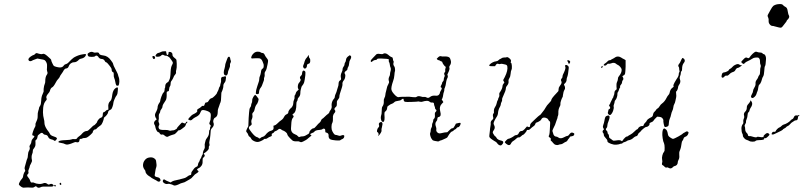

<svg xmlns="http://www.w3.org/2000/svg" viewBox="-20 -690 3871 925"><path d="M242 202Q245 199 248 203Q250 205 249 206.5Q248 208 246 208Q243 208 241.5 206Q240 204 242 202ZM275 195Q276 199 274 200.5Q272 202 269 199.5Q266 197 267.5 193.5Q269 190 271.5 190.5Q274 191 275 195ZM535 -264Q543 -270 546 -269Q550 -267 547 -248Q546 -236 543 -232Q537 -225 531.5 -211.5Q526 -198 526 -193Q526 -188 522 -176Q520 -170 518.5 -167.5Q517 -165 515.5 -163.5Q514 -162 510 -160Q502 -157 501 -150Q501 -145 495 -137Q489 -129 484 -126Q480 -123 480 -119Q480 -115 475 -102Q472 -96 470.5 -93Q469 -90 467 -88Q465 -86 459 -82Q449 -75 446 -71Q443 -67 441 -67Q438 -67 435.5 -66Q433 -65 431.5 -63Q430 -61 428.5 -58.5Q427 -56 427 -53Q427 -51 417.5 -42Q408 -33 401 -29Q396 -25 387 -25Q378 -25 377 -23Q376 -21 369.5 -21Q363 -21 363 -15Q362 -1 348 -5Q342 -7 335 -3Q307 9 298 6Q291 4 289 2.5Q287 1 281 0Q261 -3 261 -6Q261 -7 263 -9Q267 -14 297 -15Q320 -16 325 -18.5Q330 -21 336 -20Q349 -18 352 -25Q353 -28 362 -34Q371 -40 376 -47Q387 -59 399 -59Q404 -59 417 -72.5Q430 -86 432 -86Q434 -86 437.5 -89.5Q441 -93 444.5 -97Q448 -101 448 -103Q448 -106 454 -113.5Q460 -121 464 -122Q475 -125 475 -136Q475 -150 481 -150Q484 -150 489 -155.5Q494 -161 499 -161Q502 -161 502 -162.5Q502 -164 502 -171Q499 -193 512 -204Q518 -208 521 -234Q524 -255 535 -264ZM158 -434Q179 -427 185 -430Q192 -434 207 -421Q219 -410 223 -406.5Q227 -403 227 -399Q227 -396 232 -385.5Q237 -375 239 -373Q242 -370 252.5 -367.5Q263 -365 269 -365Q281 -365 287 -374Q291 -380 297 -381Q303 -382 309 -388Q328 -408 336 -413Q357 -425 377 -428Q391 -431 393.5 -428.5Q396 -426 391 -419Q385 -410 369 -407Q364 -406 361 -403Q349 -390 337 -390Q328 -390 321 -384.5Q314 -379 312 -373Q308 -360 298 -360Q291 -360 283 -344Q281 -340 275.5 -333Q270 -326 268 -320.5Q266 -315 260 -309Q254 -303 249 -293Q238 -272 231 -269Q224 -266 220 -251Q219 -247 212 -239Q200 -225 204 -217Q207 -211 202 -206Q190 -193 188 -171Q187 -162 187 -149Q187 -133 192 -114Q194 -108 194 -99Q194 -84 207 -65Q219 -50 221 -44Q225 -37 238 -33Q251 -29 253.5 -25.5Q256 -22 250 -15Q244 -9 240 -13Q238 -16 233 -17Q215 -21 213 -29Q212 -32 209.5 -35Q207 -38 203.5 -39.5Q200 -41 197 -41Q192 -41 189 -45Q183 -54 174 -47Q168 -42 164.5 -39.5Q161 -37 160.5 -29.5Q160 -22 155 -17Q151 -14 150.5 -12Q150 -10 151 -2Q152 10 148 17.5Q144 25 141 28Q138 31 138 38.5Q138 46 135 52Q130 65 134 82Q135 88 129 98.5Q123 109 123 112.5Q123 116 119 125Q115 134 117 138Q119 145 113 150Q107 155 117 166Q123 173 125 180Q128 192 136 189Q140 188 147 191.5Q154 195 166.5 196Q179 197 186 194Q198 188 208 196Q213 201 219 198Q228 193 235 199L239 203L236 207Q233 210 208.5 209Q184 208 178 211Q165 218 158 211Q154 207 152.5 207Q151 207 145 211Q140 215 134 214Q126 213 114 213Q102 213 96 214Q89 215 80.5 208.5Q72 202 71 199Q70 196 75 186.5Q80 177 86 171Q91 165 91 161Q91 158 92.5 152.5Q94 147 96 142.5Q98 138 100 136Q103 133 100 127Q97 121 99.5 114Q102 107 105.5 92.5Q109 78 111.5 74Q114 70 114.5 57Q115 44 120 36Q126 26 122 16Q121 14 126 6.5Q131 -1 131 -6Q131 -15 140.5 -25Q150 -35 142 -36Q136 -37 135.5 -40.5Q135 -44 139 -56Q144 -71 148 -77Q152 -83 151 -89Q150 -95 156 -106.5Q162 -118 161.5 -132Q161 -146 164.5 -156Q168 -166 168 -169.5Q168 -173 173 -180Q178 -187 178.5 -205.5Q179 -224 185.5 -237Q192 -250 190 -255Q190 -258 190.5 -263.5Q191 -269 192.5 -276Q194 -283 196 -287Q198 -291 198 -298Q198 -319 205 -329Q212 -337 207 -347Q205 -352 206.5 -365.5Q208 -379 204 -388Q200 -397 195.5 -400Q191 -403 176 -405L160 -408L149 -404Q137 -400 133 -397Q124 -393 119 -398Q112 -406 127 -417Q137 -424 141.5 -425Q146 -426 147 -428Q148 -430 152 -432.5Q156 -435 158 -434ZM410 -437Q421 -443 430 -438Q436 -435 444 -437Q456 -439 458 -431Q460 -425 477 -423Q499 -421 514 -400Q525 -386 525 -381.5Q525 -377 537 -354.5Q549 -332 549 -328.5Q549 -325 552 -318.5Q555 -312 555 -297Q554 -284 552 -280Q550 -276 544 -277Q540 -277 537.5 -286Q535 -295 534.5 -300Q534 -305 530.5 -313.5Q527 -322 528 -331Q528 -338 527.5 -339.5Q527 -341 523 -343Q518 -346 518 -355Q519 -361 499 -384Q494 -390 491 -390Q488 -390 485 -396Q480 -406 469 -406Q467 -406 464 -407Q461 -408 458.5 -410Q456 -412 456 -412Q456 -414 452 -418Q444 -426 438 -419Q435 -416 421.5 -416Q408 -416 405 -420Q402 -424 402 -428.5Q402 -433 410 -437Z M698 69Q714 66 723 73Q731 78 732 86Q733 94 734 102Q735 110 732.5 116.5Q730 123 728.5 133Q727 143 726 149Q722 160 735 163Q749 165 752 173Q756 182 747 185Q742 186 738.5 183Q735 180 722 173.5Q709 167 707 164.5Q705 162 699 159Q692 155 686.5 148.5Q681 142 681 137Q681 132 676 126.5Q671 121 669 110Q668 93 678 81Q686 71 698 69ZM1069 -317Q1068 -299 1063 -293Q1055 -284 1056 -274Q1056 -269 1053 -259.5Q1050 -250 1048 -247Q1046 -245 1045.5 -223.5Q1045 -202 1042.5 -197.5Q1040 -193 1036.5 -181.5Q1033 -170 1031 -166Q1029 -162 1029 -150Q1029 -129 1016 -123Q1011 -121 1008.5 -113Q1006 -105 1008 -100Q1014 -87 1003 -75Q995 -67 995 -58.5Q995 -50 993.5 -39Q992 -28 991.5 -22.5Q991 -17 989 -9.5Q987 -2 989 4Q991 10 988 13Q985 16 986 22Q987 28 979.5 35.5Q972 43 967 46Q962 48 961.5 49Q961 50 964 54Q970 61 961 68Q957 72 956.5 74Q956 76 956 86Q957 99 951 108Q945 117 937 120Q924 127 933 131.5Q942 136 927 145Q919 149 910.5 159.5Q902 170 894.5 173.5Q887 177 878 183Q869 189 860.5 190.5Q852 192 839 199Q823 206 817 203Q814 201 808.5 199Q803 197 797 196Q791 195 788 196Q779 198 770.5 192Q762 186 765 179Q766 175 769.5 174.5Q773 174 776 177Q778 179 790 184L802 189L808 185Q816 180 838 176Q845 175 850 173Q855 171 863.5 169.5Q872 168 879 163Q888 155 898 153Q902 152 901.5 146Q901 140 905 135.5Q909 131 914 123.5Q919 116 931 111Q933 109 934 102Q935 95 938.5 90.5Q942 86 942 83.5Q942 81 946 75Q950 69 951 64.5Q952 60 954.5 57Q957 54 957 51Q958 37 964 29Q968 22 966.5 14Q965 6 968 -3.5Q971 -13 971 -15Q971 -17 979 -28Q987 -39 987 -50.5Q987 -62 990 -64.5Q993 -67 992 -71Q991 -75 994 -80Q997 -85 993 -88Q986 -93 990 -101Q992 -105 994 -113Q997 -136 994.5 -143Q992 -150 979 -155Q958 -163 951 -158Q949 -156 945 -147Q941 -134 921 -125Q913 -121 908 -116Q899 -106 890 -113L886 -115L891 -122Q903 -136 912 -140Q921 -144 926.5 -148.5Q932 -153 930 -157Q927 -162 939 -168Q945 -171 949.5 -176Q954 -181 958.5 -180Q963 -179 964 -182Q968 -195 971 -196Q973 -196 977.5 -197Q982 -198 985 -204Q991 -215 999 -217Q1005 -218 1015 -228.5Q1025 -239 1025 -241Q1025 -243 1029 -250Q1033 -257 1034 -262.5Q1035 -268 1038 -272Q1041 -276 1041 -279.5Q1041 -283 1043.5 -290Q1046 -297 1045 -306Q1044 -320 1054 -320Q1058 -320 1060.5 -321.5Q1063 -323 1066 -322.5Q1069 -322 1069 -317ZM1079 -415Q1082 -417 1083 -417Q1084 -417 1085.5 -416Q1087 -415 1088 -412.5Q1089 -410 1089 -409Q1089 -405 1091.5 -399Q1094 -393 1090.5 -387.5Q1087 -382 1088 -375.5Q1089 -369 1083.5 -357.5Q1078 -346 1078 -340Q1078 -335 1075 -330.5Q1072 -326 1069 -326Q1066 -326 1062 -329Q1054 -336 1062 -361Q1065 -372 1065 -377Q1065 -380 1068 -388.5Q1071 -397 1074 -405Q1077 -413 1079 -415ZM715 -419Q718 -421 722 -420Q726 -419 727 -414Q728 -409 725 -407Q719 -402 715 -413Q713 -418 715 -419ZM771 -443H780L781 -437Q783 -425 786 -425Q792 -425 792 -435Q792 -438 792.5 -439Q793 -440 797 -440Q803 -440 807 -436.5Q811 -433 811 -427Q810 -421 817.5 -414Q825 -407 828 -405Q831 -403 831.5 -382.5Q832 -362 829.5 -354.5Q827 -347 828 -341.5Q829 -336 823 -329.5Q817 -323 817 -320Q817 -319 812.5 -310.5Q808 -302 805 -299Q802 -295 802 -286.5Q802 -278 799 -274.5Q796 -271 795 -262Q794 -254 793.5 -252.5Q793 -251 789 -250Q785 -249 784 -247.5Q783 -246 783 -241Q784 -214 778 -206Q763 -185 763 -178Q763 -171 757.5 -164.5Q752 -158 752 -153.5Q752 -149 748 -143Q744 -137 745 -127Q746 -117 744 -111Q742 -105 745.5 -98.5Q749 -92 747 -88Q741 -79 746 -70Q749 -63 776 -64Q789 -64 794 -61.5Q799 -59 803.5 -60.5Q808 -62 814 -62Q817 -62 821.5 -64Q826 -66 829.5 -68.5Q833 -71 833 -73Q833 -75 841.5 -84Q850 -93 853.5 -97Q857 -101 862 -98Q874 -92 875 -99Q876 -103 879.5 -103.5Q883 -104 883 -102Q883 -100 880 -98Q877 -96 875 -89Q873 -82 869 -79Q865 -76 856 -69Q847 -62 842.5 -62Q838 -62 838 -61Q838 -60 834 -55.5Q830 -51 825.5 -47Q821 -43 819 -43Q817 -43 804.5 -38.5Q792 -34 790 -32Q783 -28 773 -37Q766 -43 763 -42Q754 -39 749 -48Q747 -53 744 -53Q741 -53 739 -55Q731 -64 728 -80Q728 -84 724 -90Q718 -101 730 -111L735 -115L730 -123Q726 -131 726.5 -137Q727 -143 734 -155Q739 -166 739 -170Q739 -183 748 -195Q752 -200 752 -204.5Q752 -209 757.5 -224.5Q763 -240 768 -244.5Q773 -249 773 -257Q773 -265 774.5 -266Q776 -267 776 -274Q776 -286 785 -292Q792 -296 792 -297.5Q792 -299 795 -304Q801 -312 802 -345Q803 -368 810 -379Q814 -385 812 -391Q811 -393 808 -397.5Q805 -402 802 -406Q799 -410 796.5 -413Q794 -416 793 -416Q791 -416 788 -419Q785 -422 780 -421.5Q775 -421 770 -424Q763 -429 757 -423Q754 -419 747 -417.5Q740 -416 734.5 -417Q729 -418 729 -421Q729 -423 733 -428.5Q737 -434 743 -435Q749 -436 755 -439.5Q761 -443 771 -443Z M1648 -349Q1636 -342 1642 -333Q1645 -329 1643 -318.5Q1641 -308 1637 -304Q1628 -293 1630 -284Q1630 -277 1627 -268Q1614 -230 1615 -225Q1616 -219 1607 -208Q1602 -203 1603 -194Q1603 -184 1602 -180.5Q1601 -177 1596 -173Q1588 -165 1593 -160Q1599 -154 1591 -145Q1588 -143 1585.5 -135.5Q1583 -128 1584 -125Q1585 -106 1581 -98Q1577 -91 1577 -78Q1577 -65 1581 -58Q1590 -40 1597 -40Q1602 -40 1609.5 -37Q1617 -34 1623 -37Q1632 -41 1637 -38Q1640 -36 1638 -29.5Q1636 -23 1629 -20Q1622 -17 1620 -15Q1618 -12 1598.5 -13.5Q1579 -15 1571 -19Q1562 -24 1563 -39Q1563 -48 1553 -51Q1548 -52 1547.5 -53.5Q1547 -55 1547 -61Q1547 -68 1544 -69Q1538 -72 1534 -68Q1531 -65 1519 -64Q1499 -63 1494 -55Q1491 -51 1483 -49Q1475 -45 1474 -44Q1474 -43 1476 -41Q1484 -37 1477 -34Q1474 -32 1465 -24Q1461 -20 1454 -15.5Q1447 -11 1440 -8Q1433 -5 1430.5 -5Q1428 -5 1423 -7.5Q1418 -10 1413 -9Q1394 -8 1388 -14Q1365 -35 1364 -43Q1363 -49 1355.5 -54.5Q1348 -60 1344 -61Q1340 -62 1335 -66Q1327 -73 1319 -65Q1313 -60 1307.5 -58.5Q1302 -57 1300.5 -53.5Q1299 -50 1294 -48Q1291 -47 1290 -46Q1289 -45 1289 -44Q1290 -37 1289 -35.5Q1288 -34 1283 -32Q1276 -30 1269.5 -25Q1263 -20 1258 -21Q1253 -22 1249 -17Q1245 -14 1236 -10Q1227 -6 1221 -6Q1209 -6 1196 -15Q1192 -18 1189 -24Q1186 -30 1182 -31.5Q1178 -33 1176 -40Q1174 -47 1170 -51Q1166 -55 1166 -59Q1166 -60 1168 -65Q1170 -70 1172 -74Q1174 -78 1175 -79Q1177 -80 1177 -97Q1177 -114 1178 -122Q1179 -130 1180 -148.5Q1181 -167 1185.5 -172.5Q1190 -178 1190 -183.5Q1190 -189 1192.5 -193Q1195 -197 1195 -206Q1195 -215 1201 -224Q1207 -233 1210 -233Q1211 -233 1216 -227Q1221 -221 1225 -215Q1227 -211 1223.5 -200.5Q1220 -190 1215 -185Q1209 -177 1205 -157Q1204 -153 1199 -148Q1194 -143 1196 -135Q1198 -125 1192 -113Q1190 -107 1191 -101Q1193 -94 1192.5 -91Q1192 -88 1186 -84Q1178 -79 1179 -73Q1180 -67 1193 -51Q1209 -31 1219 -29Q1224 -28 1226 -25Q1230 -20 1236 -26Q1240 -30 1246 -31Q1252 -32 1258 -39Q1272 -57 1285 -60Q1291 -61 1295 -65Q1299 -69 1298 -77L1297 -84L1303 -86Q1309 -88 1314 -93Q1328 -107 1339 -114Q1345 -119 1349 -127.5Q1353 -136 1361 -139.5Q1369 -143 1369 -149Q1369 -152 1371 -156Q1373 -160 1375.5 -163Q1378 -166 1380 -168Q1383 -169 1388 -176.5Q1393 -184 1393 -193Q1393 -202 1396.5 -209Q1400 -216 1399 -222.5Q1398 -229 1401 -232Q1404 -235 1405 -241Q1406 -247 1413 -253L1419 -258L1416 -264Q1414 -269 1415 -276.5Q1416 -284 1419 -289Q1423 -293 1426.5 -299Q1430 -305 1428 -308Q1421 -317 1430 -325Q1435 -329 1435 -334Q1435 -339 1437 -345Q1441 -354 1449 -347Q1453 -344 1451 -328Q1448 -303 1445.5 -294Q1443 -285 1436 -277Q1433 -274 1432 -269.5Q1431 -265 1429 -258Q1427 -251 1427 -242Q1427 -229 1419 -221Q1414 -216 1414 -211Q1414 -206 1411 -202.5Q1408 -199 1408 -191Q1408 -150 1393 -142Q1386 -137 1392 -134Q1394 -133 1394.5 -130Q1395 -127 1393 -125Q1392 -124 1388 -118Q1383 -108 1382 -72Q1381 -50 1403 -42Q1410 -40 1415 -34Q1419 -30 1420 -29.5Q1421 -29 1425 -31Q1430 -33 1437.5 -33Q1445 -33 1452 -37Q1470 -46 1470 -50Q1470 -57 1477.5 -64.5Q1485 -72 1491 -72Q1495 -72 1504.5 -83.5Q1514 -95 1519 -98.5Q1524 -102 1526.5 -109Q1529 -116 1532.5 -117.5Q1536 -119 1545 -128Q1554 -137 1560 -141Q1566 -145 1567 -150Q1568 -155 1572 -159Q1579 -169 1578 -178Q1577 -184 1578 -191Q1579 -198 1582 -204Q1585 -210 1588 -213Q1593 -218 1593 -223Q1593 -230 1601 -247Q1603 -252 1604 -257.5Q1605 -263 1608 -270.5Q1611 -278 1611 -285Q1611 -299 1619 -303Q1624 -306 1623 -312Q1619 -328 1626 -341Q1631 -351 1630.5 -356.5Q1630 -362 1635 -368.5Q1640 -375 1640 -380.5Q1640 -386 1643 -389.5Q1646 -393 1647 -402Q1648 -411 1656 -417.5Q1664 -424 1665 -424Q1666 -424 1669.5 -421Q1673 -418 1671.5 -412Q1670 -406 1666.5 -401Q1663 -396 1662 -384Q1661 -372 1657.5 -367.5Q1654 -363 1654 -358Q1654 -353 1648 -349ZM1463 -419Q1468 -430 1468 -419Q1468 -413 1472 -409Q1476 -403 1474.5 -393.5Q1473 -384 1467 -383Q1459 -381 1459 -375Q1459 -368 1455.5 -363.5Q1452 -359 1448 -359.5Q1444 -360 1441 -366Q1439 -371 1441.5 -376Q1444 -381 1445 -385Q1450 -405 1457 -411Q1460 -414 1463 -419ZM1203 -434Q1211 -441 1221.5 -441Q1232 -441 1235.5 -438Q1239 -435 1243 -435Q1252 -435 1256 -424Q1260 -416 1266 -409Q1271 -403 1271.5 -398.5Q1272 -394 1269 -380Q1265 -356 1259 -347Q1254 -341 1255 -332Q1256 -323 1253.5 -318Q1251 -313 1252 -309.5Q1253 -306 1249 -296.5Q1245 -287 1243 -280.5Q1241 -274 1237 -269Q1228 -258 1228 -245Q1228 -234 1216 -237Q1213 -238 1212.5 -239.5Q1212 -241 1213 -247Q1214 -257 1216 -262.5Q1218 -268 1220 -276Q1222 -284 1225.5 -292.5Q1229 -301 1229 -309Q1229 -317 1232 -323Q1235 -329 1237 -341Q1238 -357 1246 -360Q1250 -362 1250.5 -371Q1251 -380 1248.5 -384.5Q1246 -389 1244 -396Q1239 -407 1230 -409Q1221 -410 1203 -409Q1192 -407 1191 -410Q1189 -414 1193 -421.5Q1197 -429 1203 -434Z M1810 -100Q1821 -107 1823 -93L1820 -77Q1817 -67 1818 -63Q1819 -59 1817 -55Q1815 -50 1809.5 -42.5Q1804 -35 1802 -36Q1801 -37 1803 -39Q1805 -42 1803.5 -47Q1802 -52 1799 -53Q1795 -54 1796.5 -62.5Q1798 -71 1804 -77Q1808 -81 1806 -87Q1803 -96 1810 -100ZM1833 -433Q1842 -434 1855 -422Q1859 -418 1866 -415Q1870 -414 1871 -412.5Q1872 -411 1873 -406Q1873 -399 1875.5 -396Q1878 -393 1876 -388Q1873 -379 1879 -371Q1882 -368 1883 -358.5Q1884 -349 1882.5 -346Q1881 -343 1880 -328Q1879 -313 1874 -300Q1863 -268 1866 -257Q1869 -245 1887 -228Q1895 -221 1901 -222Q1906 -224 1951 -224Q1957 -224 1970 -222Q1983 -220 1988 -224Q1995 -229 2008 -225Q2016 -222 2022.5 -223Q2029 -224 2034 -221Q2043 -215 2052 -223Q2062 -231 2079 -229Q2089 -228 2094 -233Q2099 -238 2099 -241.5Q2099 -245 2103 -252Q2112 -266 2106 -268Q2100 -270 2106 -280Q2110 -287 2110 -290.5Q2110 -294 2114 -297.5Q2118 -301 2118 -307.5Q2118 -314 2121 -319.5Q2124 -325 2122 -328Q2117 -336 2123 -342Q2126 -344 2125 -350Q2124 -356 2126.5 -362Q2129 -368 2126 -369Q2123 -370 2117 -378.5Q2111 -387 2111 -390Q2111 -393 2107 -394Q2103 -395 2099.5 -397.5Q2096 -400 2093 -400Q2091 -400 2089 -401.5Q2087 -403 2085.5 -404.5Q2084 -406 2084 -407Q2085 -409 2092 -415Q2099 -421 2105 -419Q2111 -417 2119 -418Q2137 -419 2145 -413Q2148 -411 2151 -401Q2156 -386 2147 -374Q2143 -368 2145 -364Q2148 -357 2138 -337Q2134 -330 2136 -328Q2140 -321 2134 -311Q2132 -307 2130 -298Q2127 -275 2123 -267Q2120 -262 2120.5 -257.5Q2121 -253 2118.5 -247Q2116 -241 2115 -232Q2114 -223 2111 -216L2108 -210L2112 -205Q2116 -199 2116 -198Q2116 -197 2109 -190.5Q2102 -184 2100 -175Q2098 -166 2100 -158.5Q2102 -151 2103 -142.5Q2104 -134 2100 -130Q2096 -126 2093 -126Q2087 -126 2087 -116Q2087 -111 2082 -105Q2077 -99 2077.5 -92Q2078 -85 2080.5 -78.5Q2083 -72 2082 -66Q2080 -56 2091 -49Q2097 -46 2104 -48Q2123 -53 2135 -53Q2136 -53 2145 -62.5Q2154 -72 2159 -72Q2164 -72 2166 -76Q2168 -80 2171.5 -85Q2175 -90 2175 -92.5Q2175 -95 2192 -98Q2198 -99 2199 -96.5Q2200 -94 2197 -87Q2192 -77 2186 -77Q2182 -77 2179.5 -72.5Q2177 -68 2172.5 -66.5Q2168 -65 2165.5 -61.5Q2163 -58 2157.5 -56.5Q2152 -55 2144 -43Q2136 -31 2135.5 -29Q2135 -27 2127.5 -23.5Q2120 -20 2112 -16.5Q2104 -13 2101.5 -13Q2099 -13 2096 -10Q2091 -7 2075 -11Q2066 -13 2064 -15Q2062 -17 2057 -25Q2049 -44 2053 -51Q2055 -55 2055 -62Q2055 -69 2058.5 -74.5Q2062 -80 2061.5 -86.5Q2061 -93 2064 -98Q2067 -103 2067 -109Q2067 -115 2070 -117Q2077 -122 2075 -138Q2074 -146 2078 -150Q2087 -158 2079 -163Q2076 -165 2076 -169Q2076 -173 2073.5 -178.5Q2071 -184 2071 -189Q2071 -197 2061 -196Q2055 -195 2049.5 -200Q2044 -205 2033.5 -204Q2023 -203 2016.5 -200.5Q2010 -198 2002.5 -200Q1995 -202 1993.5 -201Q1992 -200 1963 -199Q1938 -198 1932 -199.5Q1926 -201 1925 -207Q1925 -220 1914 -210Q1909 -205 1897 -204Q1885 -203 1879.5 -197.5Q1874 -192 1870 -191Q1862 -189 1849 -179Q1845 -176 1845 -168Q1844 -158 1834 -151Q1832 -149 1832 -139Q1835 -105 1827 -103Q1820 -101 1816.5 -111.5Q1813 -122 1816 -133Q1819 -139 1819 -155.5Q1819 -172 1822 -176Q1830 -187 1829 -201Q1828 -211 1832 -218Q1836 -225 1836.5 -233Q1837 -241 1840 -250.5Q1843 -260 1844 -267Q1845 -274 1850.5 -283.5Q1856 -293 1854 -298Q1850 -309 1855 -320Q1859 -327 1859 -333Q1859 -339 1861 -345Q1865 -358 1861 -366Q1859 -370 1858 -378.5Q1857 -387 1854.5 -391Q1852 -395 1853 -398.5Q1854 -402 1853 -404Q1850 -407 1817 -408Q1798 -409 1796.5 -405Q1795 -401 1788.5 -401Q1782 -401 1776 -396Q1767 -387 1766 -396Q1766 -401 1776.5 -411Q1787 -421 1790 -425Q1795 -433 1811 -430Q1822 -428 1825.5 -430.5Q1829 -433 1833 -433Z M2703 -375Q2708 -380 2716 -373Q2721 -369 2720 -361Q2717 -330 2713 -320Q2710 -313 2710 -308Q2710 -295 2700 -287Q2695 -282 2699 -278Q2701 -276 2702 -269Q2703 -262 2700 -258Q2694 -249 2692 -231Q2692 -223 2689 -220Q2686 -215 2682.5 -204Q2679 -193 2680 -189Q2681 -184 2677 -177Q2669 -163 2670 -145Q2670 -135 2668 -131.5Q2666 -128 2666 -124.5Q2666 -121 2663.5 -116Q2661 -111 2660 -106Q2655 -88 2646 -72Q2640 -61 2642 -56.5Q2644 -52 2645 -47Q2646 -41 2650 -36.5Q2654 -32 2659 -32Q2664 -32 2670 -27.5Q2676 -23 2683.5 -24Q2691 -25 2700 -30Q2709 -35 2712.5 -35Q2716 -35 2719 -38Q2727 -48 2730 -50Q2733 -52 2738 -51Q2745 -49 2746.5 -46.5Q2748 -44 2745 -39Q2742 -34 2734 -33.5Q2726 -33 2725 -29.5Q2724 -26 2720 -22Q2716 -18 2714 -13.5Q2712 -9 2706.5 -7Q2701 -5 2694 0Q2687 5 2682 5Q2677 5 2671.5 7.5Q2666 10 2658 8Q2650 6 2644.5 -1.5Q2639 -9 2635.5 -11Q2632 -13 2633.5 -18.5Q2635 -24 2629 -27Q2624 -30 2623.5 -32.5Q2623 -35 2626 -40Q2628 -45 2629 -67.5Q2630 -90 2630.5 -97Q2631 -104 2627.5 -106Q2624 -108 2621 -114Q2618 -120 2609 -122.5Q2600 -125 2595 -122.5Q2590 -120 2587.5 -114.5Q2585 -109 2575 -104Q2565 -99 2563 -99Q2561 -99 2559 -92.5Q2557 -86 2550 -81.5Q2543 -77 2536 -70Q2529 -63 2526 -64Q2518 -65 2518 -62Q2518 -59 2510.5 -50Q2503 -41 2501 -41Q2498 -41 2491 -34Q2484 -27 2479 -28Q2474 -29 2467 -22Q2460 -15 2453 -11Q2446 -7 2443 -1Q2436 17 2419 3Q2412 -3 2412 -5Q2412 -7 2419 -14Q2426 -21 2428 -21Q2430 -21 2435.5 -23Q2441 -25 2446 -28Q2451 -31 2454 -33Q2460 -39 2467 -39Q2476 -40 2480 -50Q2484 -59 2494 -59Q2499 -59 2507.5 -68Q2516 -77 2517.5 -79.5Q2519 -82 2524 -79Q2534 -74 2534 -86Q2534 -93 2540.5 -99Q2547 -105 2561 -118.5Q2575 -132 2580 -135Q2585 -138 2585 -139Q2585 -140 2594 -150.5Q2603 -161 2608.5 -171.5Q2614 -182 2625 -193Q2636 -204 2636 -208Q2636 -215 2660 -240Q2668 -248 2669.5 -250.5Q2671 -253 2671 -259Q2671 -268 2675.5 -273.5Q2680 -279 2683.5 -285.5Q2687 -292 2685 -297Q2680 -306 2686 -312Q2690 -315 2690 -321.5Q2690 -328 2698 -343Q2707 -363 2703 -370Q2701 -373 2703 -375ZM2713 -397Q2713 -399 2714.5 -399.5Q2716 -400 2719 -399.5Q2722 -399 2724 -397Q2730 -393 2724 -385L2721 -381L2718 -387Q2716 -393 2714.5 -394Q2713 -395 2713 -397ZM2420 -414Q2424 -417 2433 -410Q2445 -401 2441 -392Q2439 -387 2442 -387Q2445 -386 2446 -372.5Q2447 -359 2444 -353.5Q2441 -348 2440 -334.5Q2439 -321 2434 -313.5Q2429 -306 2430 -299Q2432 -287 2421 -275Q2417 -270 2417 -264Q2417 -254 2405 -229Q2398 -215 2399 -210Q2400 -205 2396.5 -199Q2393 -193 2393 -188.5Q2393 -184 2389 -176Q2380 -161 2379 -143Q2378 -135 2374 -129Q2358 -104 2358 -95Q2358 -92 2361 -86Q2367 -74 2359 -63Q2354 -57 2354 -52Q2354 -50 2356.5 -45.5Q2359 -41 2362 -37Q2365 -33 2367 -32.5Q2369 -32 2372 -26Q2377 -16 2397 -12Q2408 -9 2403 1Q2399 7 2395.5 9.5Q2392 12 2386 9.5Q2380 7 2375.5 0.5Q2371 -6 2368 -7Q2366 -8 2362 -10.5Q2358 -13 2353.5 -16Q2349 -19 2345 -22Q2341 -25 2340 -27Q2336 -31 2337.5 -38Q2339 -45 2340 -59Q2341 -73 2343 -83Q2345 -93 2344 -97Q2343 -106 2353 -114Q2358 -118 2356 -125Q2352 -140 2359 -145Q2360 -145 2359.5 -155Q2359 -165 2365 -174Q2371 -183 2373 -193Q2375 -203 2377.5 -206.5Q2380 -210 2380 -213Q2380 -216 2383.5 -221.5Q2387 -227 2385.5 -234Q2384 -241 2390 -248Q2401 -265 2401 -276Q2401 -281 2406 -287L2410 -293L2407 -298L2404 -304L2412 -319Q2428 -351 2424 -371Q2423 -375 2420 -377Q2417 -379 2406 -381Q2396 -384 2391 -382Q2386 -380 2382 -382Q2374 -386 2368 -376L2365 -371H2352Q2339 -371 2338 -373Q2335 -375 2340 -380Q2345 -385 2353.5 -389.5Q2362 -394 2369.5 -394.5Q2377 -395 2382.5 -400.5Q2388 -406 2390 -406Q2392 -406 2396.5 -409.5Q2401 -413 2409.5 -413Q2418 -413 2420 -414Z M3179 -71Q3182 -72 3190 -65Q3194 -61 3196 -52Q3198 -40 3200 -36Q3202 -32 3210 -27Q3219 -21 3222 -21Q3225 -21 3232.5 -24.5Q3240 -28 3249 -33Q3258 -38 3264 -42Q3275 -51 3276.5 -51Q3278 -51 3282 -54Q3290 -60 3296 -54Q3299 -51 3294.5 -42.5Q3290 -34 3282.5 -31.5Q3275 -29 3273 -22Q3271 -15 3268 -12Q3265 -9 3264 -1Q3262 20 3255 36Q3251 44 3252.5 57.5Q3254 71 3249.5 79Q3245 87 3245 94Q3245 99 3241 104Q3237 109 3230 110Q3225 111 3221 116Q3212 125 3202 119Q3196 115 3191.5 117Q3187 119 3182 113.5Q3177 108 3173 106Q3167 104 3170 94Q3172 88 3170 79.5Q3168 71 3171 59Q3174 47 3178 43Q3181 39 3181.5 37Q3182 35 3182 22Q3182 7 3179 0Q3175 -7 3172.5 -24Q3170 -41 3171 -50Q3172 -68 3179 -71ZM2883 -368Q2883 -364 2879 -363Q2876 -363 2876 -365Q2876 -367 2878.5 -370Q2881 -373 2882.5 -372.5Q2884 -372 2883 -368ZM3276 -406Q3283 -397 3274.5 -387Q3266 -377 3266 -357Q3266 -349 3263 -347Q3260 -345 3260 -338.5Q3260 -332 3256.5 -323Q3253 -314 3256 -307Q3261 -295 3252 -282Q3247 -275 3247 -271Q3247 -266 3244 -258.5Q3241 -251 3238.5 -250Q3236 -249 3237.5 -238Q3239 -227 3237.5 -221Q3236 -215 3234 -204.5Q3232 -194 3228.5 -188.5Q3225 -183 3224 -173.5Q3223 -164 3219 -156Q3215 -148 3213 -137.5Q3211 -127 3207 -118.5Q3203 -110 3202.5 -98.5Q3202 -87 3200 -84Q3198 -81 3191 -79Q3184 -77 3182 -79Q3180 -81 3177.5 -93.5Q3175 -106 3176 -109Q3177 -113 3172 -119.5Q3167 -126 3157 -127L3146 -128L3140 -122Q3133 -116 3129.5 -110Q3126 -104 3120 -102Q3114 -100 3111 -97.5Q3108 -95 3109 -92Q3110 -88 3104 -83Q3098 -78 3092 -78Q3089 -78 3080 -70.5Q3071 -63 3067 -58Q3065 -54 3060.5 -51.5Q3056 -49 3053.5 -42Q3051 -35 3045.5 -34Q3040 -33 3034 -28Q3022 -16 3007 -14Q3001 -12 2999 -10Q2997 -8 2988.5 -5.5Q2980 -3 2979 -0.5Q2978 2 2974 2Q2970 2 2965.5 4Q2961 6 2949 7Q2937 8 2924 3Q2912 -2 2909 -4.5Q2906 -7 2906 -12Q2906 -17 2897.5 -25.5Q2889 -34 2889 -40.5Q2889 -47 2886 -49Q2880 -56 2886 -63L2890 -67L2886 -74Q2883 -80 2886.5 -88.5Q2890 -97 2892 -109Q2895 -128 2900 -130Q2911 -136 2915 -132Q2920 -127 2912 -107Q2906 -93 2906 -85Q2906 -77 2902 -73Q2895 -67 2903 -60Q2908 -55 2907 -51.5Q2906 -48 2910 -44.5Q2914 -41 2914 -34Q2914 -30 2914.5 -28.5Q2915 -27 2917 -25Q2919 -23 2924 -20Q2929 -16 2932.5 -13.5Q2936 -11 2946 -13Q2969 -17 2974 -11Q2977 -8 2979 -12Q2981 -16 2985 -20.5Q2989 -25 2993 -28.5Q2997 -32 2999 -32Q3003 -32 3005.5 -34.5Q3008 -37 3017 -41.5Q3026 -46 3036.5 -56.5Q3047 -67 3049.5 -67Q3052 -67 3054 -71Q3056 -76 3062 -79.5Q3068 -83 3074 -83Q3078 -82 3079 -83Q3080 -84 3081 -88Q3082 -93 3088.5 -99Q3095 -105 3096 -109Q3099 -116 3119 -126Q3125 -129 3126 -137.5Q3127 -146 3133 -151.5Q3139 -157 3141 -161Q3143 -165 3148 -167.5Q3153 -170 3158 -178.5Q3163 -187 3169 -191Q3183 -201 3192 -220Q3196 -228 3200.5 -232.5Q3205 -237 3206 -243Q3209 -259 3218 -266Q3225 -271 3225.5 -272Q3226 -273 3224.5 -276.5Q3223 -280 3229.5 -292Q3236 -304 3239 -308Q3250 -323 3250 -332Q3250 -339 3252.5 -342Q3255 -345 3253.5 -349.5Q3252 -354 3252 -360Q3252 -366 3249 -369Q3245 -375 3253 -384Q3258 -391 3258 -392.5Q3258 -394 3262.5 -402.5Q3267 -411 3268.5 -411Q3270 -411 3276 -406ZM2944 -414Q2957 -422 2972 -413Q2979 -408 2980 -408Q2981 -408 2988 -404L2994 -400V-369Q2993 -343 2991.5 -336Q2990 -329 2983 -326Q2979 -324 2978.5 -323Q2978 -322 2981 -318Q2986 -309 2980 -303Q2977 -300 2977 -294Q2977 -288 2971.5 -282Q2966 -276 2967.5 -273Q2969 -270 2966.5 -267.5Q2964 -265 2962 -257.5Q2960 -250 2957 -246.5Q2954 -243 2954.5 -237Q2955 -231 2952 -221.5Q2949 -212 2945 -208Q2941 -204 2941 -199.5Q2941 -195 2938 -187.5Q2935 -180 2936.5 -175.5Q2938 -171 2936 -165Q2933 -149 2924 -139Q2918 -132 2911 -140Q2907 -144 2909 -150Q2911 -156 2911 -159.5Q2911 -163 2916 -165Q2923 -169 2917 -177L2914 -182L2917 -187Q2921 -193 2921 -195Q2921 -197 2923.5 -200.5Q2926 -204 2928.5 -210.5Q2931 -217 2933 -219Q2935 -221 2935 -223.5Q2935 -226 2937.5 -231Q2940 -236 2940 -243Q2940 -250 2945 -255L2951 -260L2950 -274Q2949 -287 2953 -295.5Q2957 -304 2957 -311Q2957 -318 2962 -323Q2975 -339 2975 -353Q2975 -360 2968.5 -367.5Q2962 -375 2957 -377Q2952 -379 2949 -382Q2939 -391 2925 -385Q2917 -382 2912 -383Q2907 -384 2903.5 -379Q2900 -374 2895 -374Q2882 -374 2894 -384L2896 -385Q2902 -389 2907 -394.5Q2912 -400 2917 -400Q2922 -400 2923 -401.5Q2924 -403 2931.5 -406.5Q2939 -410 2944 -414Z M3825 -134Q3830 -138 3831 -135Q3832 -133 3828 -131Q3824 -129 3824 -122Q3824 -110 3813 -110Q3809 -110 3808 -108.5Q3807 -107 3799.5 -103Q3792 -99 3786.5 -92Q3781 -85 3775.5 -83Q3770 -81 3767.5 -77.5Q3765 -74 3758.5 -71Q3752 -68 3751 -65Q3749 -62 3725 -51Q3720 -49 3712.5 -45Q3705 -41 3700 -42Q3697 -43 3697 -44.5Q3697 -46 3700 -51Q3703 -56 3709 -55Q3715 -54 3717 -58Q3718 -62 3724.5 -68.5Q3731 -75 3735 -76Q3739 -77 3745 -83Q3751 -89 3756 -90Q3764 -92 3774 -98Q3784 -104 3788 -109Q3793 -115 3797 -116Q3801 -117 3804 -124Q3808 -135 3817 -134Q3822 -133 3825 -134ZM3594 -201 3596 -207 3599 -203Q3610 -189 3596 -170Q3592 -164 3591 -158Q3590 -152 3586 -149Q3582 -146 3581.5 -135.5Q3581 -125 3577 -116Q3573 -107 3574 -103Q3575 -99 3570.5 -92.5Q3566 -86 3568 -81Q3570 -76 3570 -68Q3570 -56 3579 -48Q3583 -44 3583 -41Q3583 -38 3584 -36.5Q3585 -35 3587 -34.5Q3589 -34 3591 -34Q3594 -35 3599 -33.5Q3604 -32 3613.5 -29.5Q3623 -27 3626 -29.5Q3629 -32 3633.5 -31Q3638 -30 3648 -29Q3656 -29 3657.5 -29.5Q3659 -30 3658.5 -32.5Q3658 -35 3661.5 -39Q3665 -43 3669.5 -46Q3674 -49 3677 -49Q3680 -49 3683.5 -46.5Q3687 -44 3687 -41Q3687 -39 3679 -31.5Q3671 -24 3668 -24Q3665 -24 3663 -26L3662 -24Q3665 -15 3638 -15Q3624 -15 3620 -11Q3616 -7 3604.5 -7.5Q3593 -8 3589 -11Q3585 -14 3578.5 -15.5Q3572 -17 3565.5 -24Q3559 -31 3559 -36.5Q3559 -42 3557 -45Q3552 -54 3552 -71Q3552 -85 3560 -94Q3562 -97 3561 -104.5Q3560 -112 3563.5 -118.5Q3567 -125 3565 -132Q3561 -144 3571 -153Q3578 -160 3578 -173Q3578 -181 3584.5 -188Q3591 -195 3594 -201ZM3523 -378Q3535 -384 3542 -379Q3546 -375 3550 -376Q3554 -377 3554 -376Q3554 -374 3546 -368.5Q3538 -363 3535 -363Q3528 -363 3522 -351Q3519 -345 3508 -342Q3501 -340 3493.5 -332Q3486 -324 3480.5 -325.5Q3475 -327 3470 -321Q3462 -312 3457 -318Q3455 -322 3457 -328Q3459 -341 3468 -341Q3471 -341 3476.5 -343Q3482 -345 3486 -347.5Q3490 -350 3491 -352Q3493 -357 3497.5 -358.5Q3502 -360 3508.5 -367.5Q3515 -375 3523 -378ZM3606 -431Q3615 -439 3619 -440.5Q3623 -442 3630 -439Q3635 -437 3642.5 -437Q3650 -437 3653.5 -433Q3657 -429 3660 -429Q3663 -429 3666 -424.5Q3669 -420 3670 -413.5Q3671 -407 3670 -400Q3669 -391 3668.5 -383Q3668 -375 3665.5 -371.5Q3663 -368 3662 -348.5Q3661 -329 3656.5 -321.5Q3652 -314 3652 -312Q3652 -310 3648 -298.5Q3644 -287 3639 -283Q3634 -279 3633 -267.5Q3632 -256 3629 -250Q3626 -244 3624.5 -237.5Q3623 -231 3616 -224Q3609 -217 3604 -218Q3600 -218 3598.5 -222.5Q3597 -227 3602.5 -236.5Q3608 -246 3608 -252Q3608 -258 3614.5 -268.5Q3621 -279 3620 -288Q3619 -297 3625.5 -305.5Q3632 -314 3633 -319Q3634 -324 3638 -328Q3642 -332 3642 -347Q3642 -362 3644.5 -367Q3647 -372 3644 -378Q3641 -384 3641.5 -393Q3642 -402 3638.5 -407.5Q3635 -413 3630 -413Q3625 -413 3618 -412.5Q3611 -412 3603 -406.5Q3595 -401 3583.5 -396Q3572 -391 3568.5 -386.5Q3565 -382 3562 -382Q3560 -382 3555.5 -386Q3551 -390 3551 -391.5Q3551 -393 3559.5 -402Q3568 -411 3571 -412Q3575 -414 3579 -412Q3588 -406 3593 -416Q3596 -421 3606 -431ZM3730 -670Q3747 -672 3752 -666Q3756 -661 3761 -658.5Q3766 -656 3769 -653Q3774 -648 3777 -626Q3778 -620 3781 -615Q3785 -607 3776 -597Q3770 -592 3770 -589.5Q3770 -587 3763.5 -579.5Q3757 -572 3753 -566Q3749 -560 3744 -557Q3739 -555 3712 -563Q3707 -565 3702 -565Q3693 -565 3686 -576Q3682 -583 3683 -590.5Q3684 -598 3681 -605Q3676 -614 3680 -620Q3683 -625 3691.5 -641Q3700 -657 3706 -662Q3717 -669 3730 -670Z"/></svg>

Font: TT2020 Style D
Style: Italic
Weight: 400
Italic angle: -15°
Version: Version 0.2.000